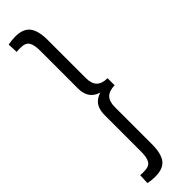

<svg xmlns="http://www.w3.org/2000/svg" viewBox="-366 -861 1056 1056"><g transform="rotate(-45 161.5 -333.0)"><path d="M79 -878Q140 -878 166 -844Q192 -810 192 -739V-442Q192 -399 212.5 -378Q233 -357 276 -357V-302Q233 -301 212.5 -280.5Q192 -260 192 -216V73Q192 145 166.5 178.5Q141 212 79 212Q66 212 51 210.5Q36 209 23 206L26 147Q32 148 38.5 148Q45 148 55 148Q94 148 107.5 127Q121 106 121 62V-224Q121 -283 154 -309.5Q187 -336 245 -336V-322Q187 -322 154 -349Q121 -376 121 -434V-727Q121 -772 107.5 -793Q94 -814 56 -814Q45 -814 38.5 -814Q32 -814 25 -812L22 -872Q36 -875 50.5 -876.5Q65 -878 79 -878Z"/></g></svg>

Font: Yaldevi ExtraLight
Style: Regular
Weight: 400
Version: Version 1.100